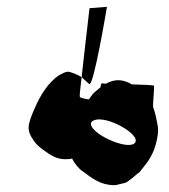

<svg xmlns="http://www.w3.org/2000/svg" viewBox="-20 -554 496 562"><path d="M81 -236C60 -187 57 -173 79 -142C86 -131 96 -123 107 -115C125 -102 144 -88 170 -88C177 -88 185 -88 191 -90C197 -77 211 -60 220 -54C246 -36 270 -12 316 -12C320 -12 330 -15 347 -19C353 -21 374 -38 378 -42C380 -44 384 -47 387 -49C390 -51 394 -58 401 -66C421 -90 436 -117 442 -161C443 -171 443 -178 442 -184C438 -204 435 -223 428 -241C427 -245 432 -299 431 -303C430 -305 400 -306 366 -307C339 -323 315 -323 290 -309C274 -310 277 -313 274 -298C273 -297 272 -297 271 -296L258 -285C252 -280 247 -273 240 -263C227 -265 215 -268 214 -270C212 -271 215 -295 219 -328C209 -335 184 -345 178 -344C172 -344 165 -340 153 -334C120 -312 97 -273 81 -236ZM242 -530C242 -527 227 -404 219 -328C226 -322 233 -315 241 -308C254 -298 293 -534 293 -534ZM375 -136C355 -111 235 -166 247 -196C274 -228 396 -161 375 -136Z"/></svg>

Font: FailCity
Style: OBL
Weight: 400
Version: Version 1